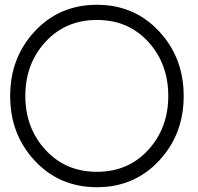

<svg xmlns="http://www.w3.org/2000/svg" viewBox="-20 -780 836 810"><path d="M389.2 9.8Q231 9.8 127 -101.6Q22.9 -212.9 22.9 -375Q22.9 -537.1 127 -648.4Q231 -759.8 389.2 -759.8Q546.4 -759.8 650.6 -648.4Q754.9 -537.1 754.9 -375Q754.9 -212.9 650.6 -101.6Q546.4 9.8 389.2 9.8ZM689.9 -375Q689.9 -511.2 605.5 -603.5Q521 -695.8 388.9 -695.8Q256.8 -695.8 171.9 -603.5Q86.9 -511.2 86.9 -375Q86.9 -240.2 171.9 -147.7Q256.8 -55.2 388.9 -55.2Q521 -55.2 605.5 -147.7Q689.9 -240.2 689.9 -375Z"/></svg>

Font: Oakes Grotesk
Style: Light
Weight: 300
Designer: Samuel Oakes
Foundry: Samuel Oakes
Version: Version 1.0 | wf-rip DC20170320